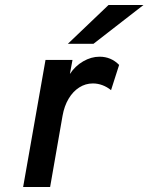

<svg xmlns="http://www.w3.org/2000/svg" viewBox="-20 -752 597 772"><path d="M73 0 163 -511H271.5L261 -454.5Q282 -486.5 314.2 -505.2Q346.5 -524 380.5 -524Q426.5 -524 459 -491L426.5 -389.5Q410.5 -402.5 391.8 -409.5Q373 -416.5 353.5 -416.5Q324 -416.5 298.8 -400.5Q273.5 -384.5 256 -355.2Q238.5 -326 231.5 -286.5L181.5 0ZM253 -576 416.5 -732H557L356 -576Z"/></svg>

Font: Overpass SemiBold
Style: Italic
Weight: 600
Italic angle: -10°
Designer: Delve Withrington, Dave Bailey, Thomas Jockin
Foundry: Delve Fonts LLC
Version: Version 4.000